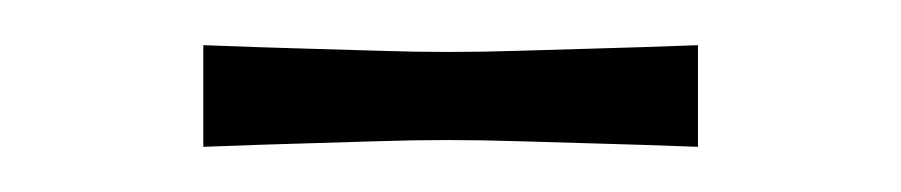

<svg xmlns="http://www.w3.org/2000/svg" viewBox="-20 -631 399 85"><path d="M70 -566V-611Q96 -610 114.5 -609.5Q133 -609 148.5 -608.5Q164 -608 178 -608Q194 -608 209 -608.5Q224 -609 243 -609.5Q262 -610 289 -611V-566Q262 -567 243 -567.5Q224 -568 208.5 -568.5Q193 -569 178 -569Q163 -569 148 -568.5Q133 -568 114.5 -567.5Q96 -567 70 -566Z"/></svg>

Font: Ojuju
Style: Regular
Weight: 400
Designer: Chisaokwu Joboson, Mirko Velimirovic
Foundry: Udi Foundry
Version: Version 1.000